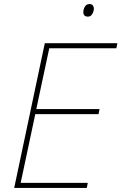

<svg xmlns="http://www.w3.org/2000/svg" viewBox="-20 -927 599 947"><path d="M50 0 201 -714H559L554 -689H223L159 -389H471L466 -364H154L82 -25H413L408 0ZM414 -845Q391 -845 391 -867Q391 -881 398.5 -894Q406 -907 421 -907Q433 -907 438 -900Q443 -893 443 -885Q443 -872 435.5 -858.5Q428 -845 414 -845Z"/></svg>

Font: Noto Sans Thin
Style: Italic
Weight: 100
Italic angle: -12°
Designer: Monotype Design Team
Foundry: Monotype Imaging Inc.
Version: Version 2.013; ttfautohint (v1.8.4.7-5d5b)